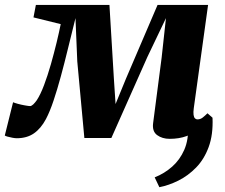

<svg xmlns="http://www.w3.org/2000/svg" viewBox="-48 -568 936 800"><path d="M659 10.5Q628 10.5 606.8 -5Q585.5 -20.5 590 -55L625.5 -328L643.5 -492.5L566.5 -331.5L416 7H303.5L274 -312L266.5 -492.5Q250.5 -428.5 235.5 -366.8Q220.5 -305 205.5 -249.8Q190.5 -194.5 175.2 -149Q160 -103.5 143.5 -72Q122.5 -32.5 93.2 -12.2Q64 8 21.5 8Q15 8 4 6Q-7 4 -16.8 1.2Q-26.5 -1.5 -28 -3.5L6.5 -142Q11.5 -139.5 26 -135.5Q40.5 -131.5 56 -128.8Q71.5 -126 77.5 -126Q80.5 -126 83.8 -128Q87 -130 90.8 -133.2Q94.5 -136.5 98 -141Q101.5 -145.5 105 -150Q120.5 -173.5 135.5 -213.2Q150.5 -253 163.8 -299.5Q177 -346 187.8 -390.5Q198.5 -435 205 -467.5L91.5 -495.5L101.5 -547.5H408L426.5 -240.5L433.5 -134.5L477 -240.5L608.5 -547.5H819L759.5 -118Q757 -100 758.5 -89.5Q760 -79 764.5 -74.8Q769 -70.5 774.5 -70.5Q787 -70.5 797 -78.5Q807 -86.5 816.5 -96L837.5 -77.5Q833 -72.5 819.2 -58.2Q805.5 -44 783 -28.2Q760.5 -12.5 729.5 -1Q698.5 10.5 659 10.5ZM837.5 -77.5Q840.5 -7 821.5 44.5Q802.5 96 769 130.2Q735.5 164.5 695.2 184.5Q655 204.5 616 212L596.5 171Q637 155 669.2 126.5Q701.5 98 719.8 56.2Q738 14.5 735.5 -41Z"/></svg>

Font: Merriweather 36pt Black
Style: Italic
Weight: 900
Italic angle: -7.8°
Version: Version 2.101